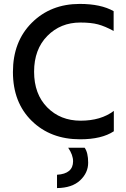

<svg xmlns="http://www.w3.org/2000/svg" viewBox="-20 -703 645 980"><path d="M412 51Q430 76 430 127.5Q430 179 389 217.5Q348 256 271 257V189Q353 184 353 120Q353 88 328 51ZM389 8Q238 8 142 -86Q46 -180 46 -335.5Q46 -491 142.5 -587Q239 -683 387 -683Q495 -683 560 -646V-545Q516 -569 480.5 -578.5Q445 -588 390 -588Q289 -588 221.5 -519.5Q154 -451 154 -337Q154 -223 221 -155Q288 -87 391.5 -87Q495 -87 561 -137V-33Q499 8 389 8Z"/></svg>

Font: Hind Jalandhar Medium
Style: Regular
Weight: 500
Designer: Namrata Goyal
Foundry: Indian Type Foundry
Version: Version 0.702;PS 1.0;hotconv 1.0.81;makeotf.lib2.5.63406